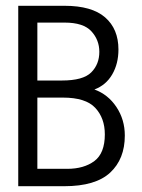

<svg xmlns="http://www.w3.org/2000/svg" viewBox="-20 -643 490 663"><path d="M43 0V-623H203Q297 -623 343 -583Q389 -543 389 -472Q389 -423 367.5 -386Q346 -349 306 -334Q353 -317 382 -273.5Q411 -230 411 -175Q411 -94 360.5 -47Q310 0 202 0ZM109 -365H194Q267 -365 295 -393Q323 -421 323 -464Q323 -505 295.5 -535Q268 -565 203 -565H109ZM109 -60H212Q270 -60 306 -87Q342 -114 342 -179Q342 -235 309 -270.5Q276 -306 197 -306H109Z"/></svg>

Font: Inconsolata SemiCondensed
Style: Regular
Weight: 400
Width: 4
Monospace: yes
Designer: Raph Levien, Cyreal, Brenton Simpson
Foundry: Raph Levien, Cyreal, Google
Version: Version 3.001; ttfautohint (v1.8.2.53-6de2)